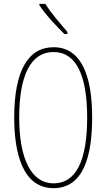

<svg xmlns="http://www.w3.org/2000/svg" viewBox="-20 -970 554 1000"><path d="M216 -950H185V-943C218 -892 277 -831 315 -793H331V-804C292 -850 251 -895 216 -950ZM460 -358C460 -570 406 -724 259 -724C127 -724 54 -602 54 -358C54 -173 98 10 259 10C418 10 460 -165 460 -358ZM80 -358C80 -574 138 -699 259 -699C377 -699 434 -577 434 -358C434 -135 377 -15 259 -15C144 -15 80 -141 80 -358Z"/></svg>

Font: Noto Sans Bengali ExtraCondensed Thin
Style: Regular
Weight: 100
Width: 2
Designer: Joana Ranito - Universal Thirst; Jelle Bosma - Monotype Design Team
Foundry: Universal Thirst ehf.
Version: Version 3.000